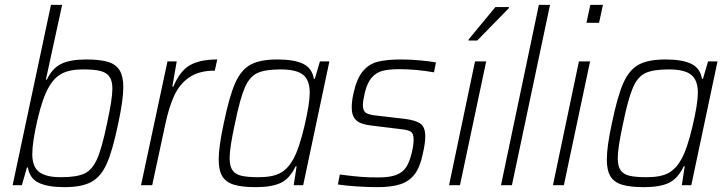

<svg xmlns="http://www.w3.org/2000/svg" viewBox="-20 -763 2994 791"><path d="M95 -73H91L70 0H32L190 -743H236L169 -435H173Q196 -483 233.5 -500.5Q271 -518 335 -518Q392 -518 425 -508Q458 -498 473 -473Q488 -448 488 -404Q488 -352 467 -254Q444 -143 420 -89Q396 -35 356.5 -13.5Q317 8 245 8Q177 8 139.5 -10Q102 -28 95 -73ZM421 -255Q443 -356 443 -397Q443 -430 431 -447Q419 -464 394 -470.5Q369 -477 323 -477Q267 -477 235 -460Q203 -443 181 -404Q155 -359 134 -268Q113 -177 113 -128Q113 -77 140.5 -55Q168 -33 231 -33Q296 -33 328 -48Q360 -63 380 -108Q400 -153 421 -255Z M670 -510H708L690 -406H694Q722 -472 763.5 -495Q805 -518 875 -518L865 -472Q800 -472 760 -444.5Q720 -417 698 -369.5Q676 -322 661 -251L607 0H561Z M881 -106Q881 -159 902 -256Q925 -367 949 -421Q973 -475 1012 -496.5Q1051 -518 1123 -518Q1192 -518 1229 -500Q1266 -482 1273 -438H1277L1298 -510H1337L1229 0H1190L1202 -78H1198Q1173 -26 1135.5 -9Q1098 8 1034 8Q977 8 944 -2Q911 -12 896 -36.5Q881 -61 881 -106ZM1188 -107Q1212 -149 1234 -242.5Q1256 -336 1256 -381Q1256 -433 1228.5 -455Q1201 -477 1136 -477Q1072 -477 1040 -462Q1008 -447 988.5 -402Q969 -357 948 -255Q926 -154 926 -112Q926 -79 937.5 -62Q949 -45 974 -39Q999 -33 1045 -33Q1103 -33 1134.5 -50Q1166 -67 1188 -107Z M1372 -3 1380 -44Q1434 -37 1466 -34.5Q1498 -32 1539 -32Q1587 -32 1614 -43Q1641 -54 1654.5 -76Q1668 -98 1677 -136Q1684 -165 1684 -189Q1684 -213 1672.5 -220.5Q1661 -228 1631 -231L1508 -246Q1465 -251 1447 -268Q1429 -285 1429 -320Q1429 -346 1436 -377Q1449 -438 1474 -468.5Q1499 -499 1535.5 -508.5Q1572 -518 1632 -518Q1667 -518 1707.5 -514.5Q1748 -511 1776 -506L1768 -465Q1695 -478 1624 -478Q1583 -478 1557 -471.5Q1531 -465 1512 -444Q1493 -423 1483 -381Q1475 -347 1475 -330Q1475 -307 1487 -298.5Q1499 -290 1530 -287L1650 -273Q1695 -267 1713.5 -252.5Q1732 -238 1732 -201Q1732 -173 1722 -130Q1711 -75 1688.5 -45.5Q1666 -16 1629.5 -4Q1593 8 1535 8Q1496 8 1450 5Q1404 2 1372 -3Z M1830 0 1937 -510H1983L1875 0ZM1910 -596 1911 -601 2021 -734H2077L2076 -729L1946 -596Z M2044 0 2200 -743H2246L2089 0Z M2396 -669 2412 -743H2464L2448 -669ZM2258 0 2365 -510H2411L2303 0Z M2480 -106Q2480 -159 2501 -256Q2524 -367 2548 -421Q2572 -475 2611 -496.5Q2650 -518 2722 -518Q2791 -518 2828 -500Q2865 -482 2872 -438H2876L2897 -510H2936L2828 0H2789L2801 -78H2797Q2772 -26 2734.5 -9Q2697 8 2633 8Q2576 8 2543 -2Q2510 -12 2495 -36.5Q2480 -61 2480 -106ZM2787 -107Q2811 -149 2833 -242.5Q2855 -336 2855 -381Q2855 -433 2827.5 -455Q2800 -477 2735 -477Q2671 -477 2639 -462Q2607 -447 2587.5 -402Q2568 -357 2547 -255Q2525 -154 2525 -112Q2525 -79 2536.5 -62Q2548 -45 2573 -39Q2598 -33 2644 -33Q2702 -33 2733.5 -50Q2765 -67 2787 -107Z"/></svg>

Font: Saira Semi Condensed ExtraLight
Style: Italic
Weight: 200
Width: 4
Italic angle: -12°
Designer: Hector Gatti with collaboration of the Omnibus-Type team
Foundry: Omnibus-Type
Version: Version 1.001; ttfautohint (v1.8)